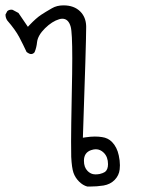

<svg xmlns="http://www.w3.org/2000/svg" viewBox="-20 -539 540 716"><path d="M351.6 109.9Q346.2 110.8 342.3 111.1Q338.4 111.3 335.4 111.3Q332.5 111.3 327.1 110.4Q315.9 107.9 306.6 98.6Q293 85 293 60.5Q293 30.3 319.3 21Q329.1 17.6 337.4 17.6Q354 17.6 367.2 30.8Q382.8 46.4 382.8 73.2Q382.8 93.3 371.6 102.1Q364.3 106.9 351.6 109.9ZM212.4 -469.2Q235.4 -469.2 243.7 -439Q249.5 -418 249.5 -321.8Q249.5 -272 247.6 -185.1Q245.1 -58.6 245.1 -12.5Q245.1 33.7 245.6 45.9Q247.6 86.4 253.9 105Q260.3 123.5 274.7 137.9Q289.1 152.3 305.7 156.7Q310.5 156.7 315.4 156.7Q341.3 156.7 366.2 152.8Q391.6 148.4 407.7 131.8Q423.8 115.2 426.3 92.8Q427.2 85.4 427.2 77.1Q427.2 60.1 422.9 40.5Q416.5 9.8 397.5 -9.8Q382.3 -24.9 360.4 -27.8Q348.6 -29.8 333.5 -29.8Q318.4 -29.8 298.8 -26.9L289.1 -25.4Q301.3 -379.9 301.3 -435.1Q301.3 -439 301.3 -441.9Q300.3 -475.1 279.3 -496.1Q256.3 -519 216.8 -519Q191.9 -519 173.8 -508.3Q148.9 -494.1 132.8 -483.4Q114.7 -471.2 90.8 -446.3L84 -439L48.8 -490.7L26.9 -502.4Q24.9 -502.9 22 -502.9Q13.7 -502.9 7.3 -497.6L0.5 -484.9Q0.5 -484.4 0.5 -484.4Q0.5 -472.2 7.3 -462.4Q37.1 -428.2 51.8 -400.4Q66.4 -372.6 79.1 -345.2Q89.4 -337.4 95.7 -337.4Q103.5 -337.4 108.9 -344.2Q116.2 -361.3 118.2 -381.8Q121.1 -407.2 147.9 -433.6Q174.3 -459.5 200.7 -467.3Q207 -469.2 212.4 -469.2Z"/></svg>

Font: NaikaiFont
Style: Light
Weight: 300
Version: Version 1.89